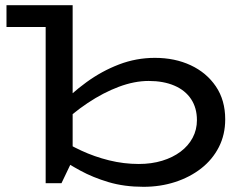

<svg xmlns="http://www.w3.org/2000/svg" viewBox="-20 -706 944 740"><path d="M5 -602V-686H248V-602ZM577 -483Q654 -483 715 -454.5Q776 -426 812 -373Q848 -320 848 -246Q848 -187 823.5 -139Q799 -91 755.5 -57Q712 -23 655 -4.5Q598 14 533 14Q459 14 398.5 -4Q338 -22 289.5 -48.5Q241 -75 203 -101V-175Q243 -149 293.5 -125.5Q344 -102 400.5 -88Q457 -74 515 -74Q564 -74 605 -86.5Q646 -99 676 -121.5Q706 -144 722.5 -175Q739 -206 739 -243Q739 -290 716.5 -324Q694 -358 652 -376Q610 -394 553 -394Q498 -394 438 -371.5Q378 -349 318 -309Q258 -269 204 -216V-293Q254 -346 313 -389Q372 -432 438.5 -457.5Q505 -483 577 -483ZM156 0V-686H260V-90L217 0Z"/></svg>

Font: BioRhyme SemiExpanded
Style: Regular
Weight: 400
Width: 6
Designer: Aoife Mooney
Foundry: Aoife Mooney Type
Version: Version 1.600;gftools[0.9.33]